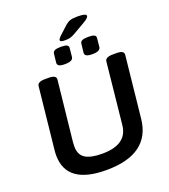

<svg xmlns="http://www.w3.org/2000/svg" viewBox="-178 -1146 1122 1278"><g transform="rotate(-20 383.0 -506.5)"><path d="M354 7Q72 7 72 -200Q72 -209 72.5 -218Q73 -227 74 -236L120 -673Q123 -702 176 -702H202Q255 -702 253 -672L207 -241Q206 -229 206 -213Q206 -155 245 -130Q284 -105 365 -105Q542 -105 555 -239L600 -673Q603 -702 657 -702H682Q736 -702 733 -672L687 -234Q661 7 354 7ZM530 -750Q501 -750 488.5 -757Q476 -764 477 -779L484 -840Q485 -855 499 -861.5Q513 -868 543 -868Q572 -868 584.5 -861.5Q597 -855 595 -840L589 -779Q586 -750 530 -750ZM336 -750Q306 -750 294 -757Q282 -764 283 -779L290 -840Q291 -855 305 -861.5Q319 -868 348 -868Q378 -868 390.5 -861.5Q403 -855 401 -840L395 -779Q392 -750 336 -750ZM389 -899Q356 -899 356 -911Q356 -920 370 -934L434 -993Q451 -1008 469 -1014Q487 -1020 520 -1020Q583 -1020 583 -1003Q583 -988 546 -967L463 -919Q444 -908 429 -903.5Q414 -899 389 -899Z"/></g></svg>

Font: Asap Semi Expanded Semi Expanded SemiBold
Style: Italic
Weight: 600
Width: 6
Italic angle: -6°
Designer: Pablo Cosgaya
Foundry: Omnibus-Type
Version: Version 3.001; ttfautohint (v1.8.4.7-5d5b)